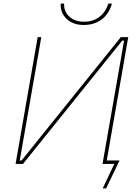

<svg xmlns="http://www.w3.org/2000/svg" viewBox="-20 -905 767 1060"><path d="M188 -700H208L89 -19H99L647 -700H688L566 0H546L665 -681H655L107 0H66ZM315 -885H334Q332 -842 362.5 -813.5Q393 -785 445 -785Q494 -785 529 -812Q564 -839 578 -885H598Q582 -828 541 -797.5Q500 -767 441 -767Q402 -767 372.5 -783Q343 -799 328 -826Q313 -853 315 -885ZM611 0H560L561 -19H640L566 135H547Z"/></svg>

Font: Fixel Italic Variable Display Thin
Style: Italic
Weight: 100
Italic angle: -10°
Designer: AlfaBravo + MacPaw
Foundry: Kyrylo Tkachov, Marchela Mozhyna, Serhii Makarenko, Maria Weinstein, Zakhar Kryvoshyya
Version: Version 1.210;Glyphs 3.2 (3217)